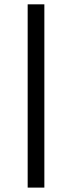

<svg xmlns="http://www.w3.org/2000/svg" viewBox="-20 -853 328 873"><path d="M105.8 0V-833.3H181.7V0Z"/></svg>

Font: 0xA000-Squarish
Style: Squareish
Weight: 400
Version: Version 0.1